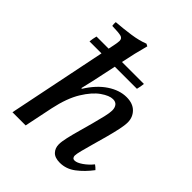

<svg xmlns="http://www.w3.org/2000/svg" viewBox="-213 -874 1008 1008"><g transform="rotate(45 290.5 -370.0)"><path d="M72 -593H162L167 -617Q170 -631 172 -643Q174 -655 174 -662Q174 -681 156.5 -685.5Q139 -690 91 -691Q90 -698 89.5 -704.5Q89 -711 90 -718Q144 -722 195.5 -729.5Q247 -737 284 -752L297 -745Q287 -709 278 -671Q269 -633 261 -593H424Q422 -572 416 -549H252L223 -413L207 -345H212Q253 -411 305 -445.5Q357 -480 409 -480Q456 -480 481.5 -454Q507 -428 507 -390Q507 -369 499.5 -334Q492 -299 481 -258.5Q470 -218 459 -179.5Q448 -141 440.5 -111.5Q433 -82 433 -70Q433 -63 437 -57Q441 -51 451 -51Q468 -51 494 -69Q520 -87 541 -113Q554 -104 564 -93Q530 -48 490.5 -18Q451 12 404 12Q367 12 349.5 -6.5Q332 -25 332 -53Q332 -73 339.5 -106Q347 -139 358 -178Q369 -217 379.5 -256Q390 -295 397.5 -327Q405 -359 405 -377Q405 -397 395.5 -409.5Q386 -422 366 -422Q339 -422 301 -395.5Q263 -369 227.5 -311.5Q192 -254 172 -160L139 0H41L153 -549H64Q66 -570 72 -593Z"/></g></svg>

Font: Castoro
Style: Italic
Weight: 400
Italic angle: -11°
Designer: John Hudson with Paul Hanslow, assisted by Kaja Sojewska.
Foundry: Tiro Typeworks Ltd.
Version: Version 2.04